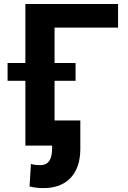

<svg xmlns="http://www.w3.org/2000/svg" viewBox="-20 -731 641 964"><path d="M572.8 -592.3H253.9V0H107.4V-710.9H572.8ZM359.4 -325.2H18.1V-414.6H359.4ZM383.3 -126V19.5Q382.3 112.3 333.7 162.8Q285.2 213.4 197.8 213.4Q160.2 213.4 128.4 205.1L135.3 92.3Q156.2 98.1 183.1 98.1Q241.7 98.1 241.7 14.2V-126Z"/></svg>

Font: SteelSelectRoboto
Style: Roboto-Bold
Weight: 700
Designer: Google
Version: Version 2.137; 2017